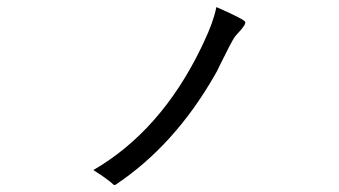

<svg xmlns="http://www.w3.org/2000/svg" viewBox="-20 -591 960 543"><path d="M306 -68H302Q284 -85 244 -110Q435 -221 549 -456Q553 -464 556 -471Q583 -527 592 -571Q667 -538 673 -530Q678 -523 650 -494Q646 -489 644 -487Q634 -472 601 -405Q594 -389 587 -378Q473 -179 306 -68Z"/></svg>

Font: cwTeXYen
Style: Medium
Weight: 500
Version: Version 1.17